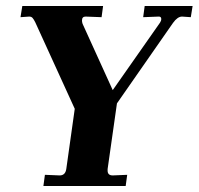

<svg xmlns="http://www.w3.org/2000/svg" viewBox="-20 -617 659 637"><path d="M178 -35Q197 -35 200 -57L228 -256L97 -543Q92 -553 88 -557.5Q84 -562 77 -562L48 -560L54 -597H322L317 -560L264 -562Q252 -562 252 -549Q252 -544 254 -538L354 -318L511 -542Q515 -548 515 -554Q515 -562 507 -562L455 -560L460 -597H619L613 -560L584 -562Q569 -562 554 -541L368 -274L337 -56V-51Q337 -35 354 -35L402 -37L397 0H124L129 -37Z"/></svg>

Font: Unna
Style: Bold Italic
Weight: 700
Italic angle: -8.05°
Designer: Jorge de Buen Unna
Foundry: Omnibus-Type
Version: Version 2.008